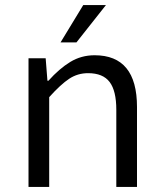

<svg xmlns="http://www.w3.org/2000/svg" viewBox="-20 -741 640 761"><path d="M93 -510H161L168 -421H172Q215 -469 258.5 -495.5Q302 -522 355 -522Q523 -522 523 -317V0H441V-306Q441 -381 414.5 -416Q388 -451 329 -451Q288 -451 254.5 -429Q221 -407 175 -356V0H93ZM310 -721H400L283 -573H220Z"/></svg>

Font: Office Code Pro
Style: Regular
Weight: 400
Designer: Nathan Rutzky & Paul D. Hunt
Foundry: Adobe Systems Incorporated
Version: Version 1.004